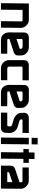

<svg xmlns="http://www.w3.org/2000/svg" viewBox="1664 -2510 846 4215"><g transform="rotate(90 2087.5 -403.0)"><path d="M198 -475 193 0H50L57 -613H415Q473 -613 523 -574Q573 -533 588 -475Q592 -460 592 -440L588 0H445L450 -453L449 -457Q444 -475 426 -475Z M1160 -139 1159 0H868Q795 0 755 -33Q714 -67 696 -139Q692 -154 692 -173L694 -509Q694 -555 723 -584Q755 -613 801 -613H1020Q1076 -613 1129 -575Q1183 -534 1194 -477Q1195 -466 1196 -457Q1197 -448 1197 -440L1199 -381Q1200 -343 1181.5 -318Q1163 -293 1129 -282L834 -185L835 -160L836 -156Q841 -139 857 -139ZM1054 -431Q1054 -437 1053 -440Q1046 -470 1010 -475H863Q834 -475 836 -449V-342L1039 -409Q1057 -415 1056 -434Z M1742 -139 1741 0H1477Q1417 0 1369 -39Q1319 -80 1304 -139Q1300 -154 1300 -173L1301 -508Q1301 -554 1331 -583Q1363 -612 1409 -612H1744L1743 -474H1470Q1441 -474 1443 -448V-182Q1443 -177 1444 -173Q1453 -139 1487 -139Z M2312 -139 2311 0H2020Q1947 0 1907 -33Q1866 -67 1848 -139Q1844 -154 1844 -173L1846 -509Q1846 -555 1875 -584Q1907 -613 1953 -613H2172Q2228 -613 2281 -575Q2335 -534 2346 -477Q2347 -466 2348 -457Q2349 -448 2349 -440L2351 -381Q2352 -343 2333.5 -318Q2315 -293 2281 -282L1986 -185L1987 -160L1988 -156Q1993 -139 2009 -139ZM2206 -431Q2206 -437 2205 -440Q2198 -470 2162 -475H2015Q1986 -475 1988 -449V-342L2191 -409Q2209 -415 2208 -434Z M2601 -446 2602 -438Q2610 -412 2636 -405L2764 -368Q2811 -355 2847 -319Q2883 -281 2895 -235Q2897 -225 2898.5 -217Q2900 -209 2899 -201L2897 -104Q2894 -57 2866 -29Q2835 0 2788 0H2452L2454 -139H2726Q2751 -139 2753 -165L2756 -204Q2756 -203 2754 -213Q2748 -237 2722 -245L2593 -282Q2546 -296 2511 -332Q2475 -368 2463 -415Q2461 -425 2459.5 -433Q2458 -441 2459 -449L2457 -508Q2456 -532 2464 -550.5Q2472 -569 2487 -583Q2519 -612 2565 -612H2900L2899 -474H2626Q2601 -474 2599 -448Z M3143 0H3000L3006 -612H3149ZM3008 -806H3151L3149 -674H3006Z M3469 -612H3557L3554 -493H3468L3463 0H3321L3327 -493H3251L3254 -612H3327L3329 -737H3472Z M3982 -453Q3977 -473 3959 -473H3656L3657 -611H3947Q4005 -611 4055 -572Q4105 -531 4120 -473Q4122 -462 4123.5 -453.5Q4125 -445 4124 -438L4121 0H3616L3618 -212Q3618 -287 3687 -310L3981 -407ZM3777 -183Q3759 -175 3760 -159L3761 -139H3979V-251Z"/></g></svg>

Font: Covid19
Style: Regular
Weight: 400
Designer: Peter Wiegel
Foundry: (c) CAT - Ing. Peter Wiegel.  for Rudolf Maass + Partner GmbH
Version: Version 001.000